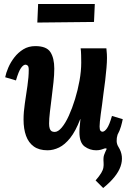

<svg xmlns="http://www.w3.org/2000/svg" viewBox="-20 -742 662 962"><path d="M497 200 459 162Q478 140 487 125Q496 110 498 97.5Q500 85 499 73Q497 47 501.5 34.5Q506 22 515 3L507 1Q497 5 486 8Q475 11 462 11Q430 11 404 -8Q378 -27 378 -80Q378 -100 380 -114Q382 -128 383 -145H382Q359 -85 332 -51Q305 -17 276 -3Q247 11 218 11Q176 11 149.5 -8Q123 -27 110.5 -61.5Q98 -96 98 -143Q98 -180 104.5 -224Q111 -268 117.5 -312Q124 -356 124 -392Q124 -409 118.5 -413.5Q113 -418 108 -418Q97 -418 85 -401Q73 -384 60 -339L6 -355Q10 -376 21.5 -403Q33 -430 52 -454.5Q71 -479 97 -495Q123 -511 157 -511Q213 -511 232.5 -481Q252 -451 252 -398Q252 -368 248 -330.5Q244 -293 239 -254Q234 -215 230 -180.5Q226 -146 226 -123Q226 -108 229 -98.5Q232 -89 238 -85Q244 -81 254 -81Q271 -81 289.5 -103Q308 -125 325 -162.5Q342 -200 356 -245.5Q370 -291 378.5 -338.5Q387 -386 387 -428Q387 -442 386.5 -465Q386 -488 384 -500H513Q515 -479 515.5 -470.5Q516 -462 516 -452Q516 -431 513.5 -401.5Q511 -372 507 -338Q503 -304 498 -270Q495 -243 491.5 -218Q488 -193 485 -171.5Q482 -150 480.5 -133.5Q479 -117 479 -108Q479 -92 483.5 -87Q488 -82 493 -82Q504 -82 516 -99Q528 -116 541 -161L595 -145Q592 -129 586 -108Q580 -87 569 -67Q564 -51 564.5 -35Q565 -19 574 -5Q602 40 584 92Q566 144 497 200ZM167 -629 171 -722H455L451 -632Z"/></svg>

Font: Lora Italic
Style: Italic
Weight: 400
Italic angle: -3°
Designer: Olga Karpushina, Alexei Vanyashin (Cyrillic)
Foundry: Cyreal
Version: Version 2.210; ttfautohint (v1.8.1.43-b0c9)